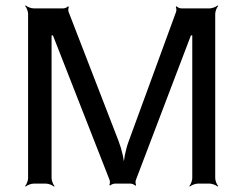

<svg xmlns="http://www.w3.org/2000/svg" viewBox="-20 -680 901 711"><path d="M777 -20V-629C777 -638 783 -653 788 -658L786 -660C781 -655 766 -649 757 -649H651C646 -649 636 -653 634 -657L631 -654C633 -651 634 -641 632 -636L457 -158C445 -127 437 -84 437 -59H441C441 -84 431 -127 419 -158L234 -636C232 -641 233 -651 235 -654L232 -657C230 -653 220 -649 215 -649H104C95 -649 80 -655 75 -660L73 -658C78 -653 84 -638 84 -629V-20C84 -11 78 4 73 9L75 11C80 6 95 0 104 0H151C160 0 175 6 180 11L182 9C177 4 171 -11 171 -20V-549H176L386 -13C388 -8 387 2 385 5L388 7C390 4 400 0 405 0H464C469 0 479 4 481 8L484 5C482 2 481 -8 483 -13L687 -549H692V-20C692 -11 686 4 681 9L683 11C688 6 703 0 712 0H757C766 0 781 6 786 11L788 9C783 4 777 -11 777 -20Z"/></svg>

Font: Gamestation Storm
Style: Regular
Weight: 400
Designer: Jonas Hecksher
Foundry: Jonas Hecksher, Playtypeª, e-types AS
Version: Version 1.003